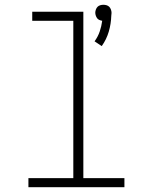

<svg xmlns="http://www.w3.org/2000/svg" viewBox="-20 -784 640 804"><path d="M406 -591 376 -611Q390 -630 397.5 -652Q405 -674 408 -697Q402 -698 396 -700.5Q390 -703 386.5 -708Q383 -713 381 -719Q379 -725 379 -731Q379 -737 381.5 -744Q384 -751 388.5 -755.5Q393 -760 399.5 -762Q406 -764 413 -764Q420 -764 426.5 -762Q433 -760 437.5 -755.5Q442 -751 444.5 -744Q447 -737 447 -731V-729L446 -718Q445 -684 435.5 -651.5Q426 -619 406 -591ZM99 0V-38H287V-697H115V-735H329V-38H501V0Z"/></svg>

Font: Iosevka Curly Slab XLtEx
Style: Regular
Weight: 200
Width: 7
Monospace: yes
Designer: Belleve Invis
Foundry: Belleve Invis
Version: Version 11.1.0; ttfautohint (v1.8.3)